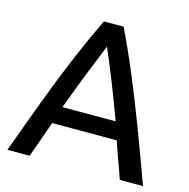

<svg xmlns="http://www.w3.org/2000/svg" viewBox="-103 -793 878 893"><g transform="rotate(15 336.5 -346.5)"><path d="M10 0Q63 -146 108 -265.5Q153 -385 197 -489Q241 -593 289 -693H384Q432 -593 475.5 -489Q519 -385 564.5 -265.5Q610 -146 663 0H551Q536 -45 520 -88Q504 -131 490 -174H179Q164 -131 148.5 -88Q133 -45 117 0ZM206 -258H462Q426 -356 393.5 -438Q361 -520 333 -583Q307 -520 274.5 -438Q242 -356 206 -258Z"/></g></svg>

Font: Ubuntu Sans Medium
Style: Regular
Weight: 500
Designer: Dalton Maag Ltd
Foundry: Dalton Maag Ltd
Version: Version 1.006; ttfautohint (v1.8.4.7-5d5b)